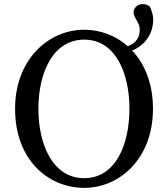

<svg xmlns="http://www.w3.org/2000/svg" viewBox="-20 -894 813 930"><path d="M388 -31C235 -31 166 -194 166 -367C166 -539 235 -702 388 -702C540 -702 607 -539 607 -367C607 -194 540 -31 388 -31ZM722 -800C722 -822 715 -841 706 -862C693 -873 680 -874 669 -874C644 -874 627 -853 627 -835C627 -806 657 -787 657 -751C657 -712 639 -685 599 -670C539 -723 464 -750 388 -750C216 -750 53 -607 53 -367C53 -118 215 16 388 16C560 16 721 -126 721 -367C721 -489 681 -585 620 -649C682 -675 722 -729 722 -800Z"/></svg>

Font: Noto Serif SC Medium
Style: Regular
Weight: 500
Designer: Ryoko NISHIZUKA 西塚涼子 (kana & ideographs); Frank Grießhammer (Latin, Greek & Cyrillic); Wenlong ZHANG 张文龙 (bopomofo); San
Foundry: Adobe Systems Incorporated
Version: Version 1.001;PS 1.001;hotconv 16.6.54;makeotf.lib2.5.65590